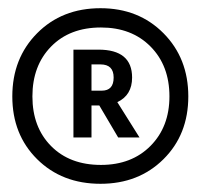

<svg xmlns="http://www.w3.org/2000/svg" viewBox="-20 -808 489 468"><path d="M203 -473H159V-687H220Q302 -687 302 -619Q302 -576 266 -559L320 -473H268L222 -551H203ZM225 -651H203V-587H228Q257 -587 257 -619Q257 -651 225 -651ZM225 -360Q131 -360 70.5 -420Q10 -480 10 -573Q10 -666 70.5 -727Q131 -788 225 -788Q318 -788 378.5 -727Q439 -666 439 -573Q439 -480 378.5 -420Q318 -360 225 -360ZM226 -406Q301 -406 347 -452.5Q393 -499 393 -573Q393 -648 347 -694.5Q301 -741 226 -741Q150 -741 104.5 -694.5Q59 -648 59 -573Q59 -498 104.5 -452Q150 -406 226 -406Z"/></svg>

Font: Hind Guntur
Style: Regular
Weight: 400
Version: Version 1.000;PS 1.0;hotconv 1.0.86;makeotf.lib2.5.63406; tt